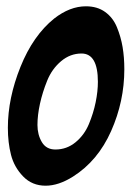

<svg xmlns="http://www.w3.org/2000/svg" viewBox="-20 -584 436 610"><path d="M125 6Q82 6 53.5 -23.5Q25 -53 15 -92Q5 -131 5 -178Q5 -272 45 -371.5Q85 -471 152 -525Q202 -564 253 -564Q289 -564 314 -546Q339 -528 351.5 -497.5Q364 -467 369.5 -434.5Q375 -402 375 -364Q375 -262 333 -167.5Q291 -73 212 -23Q166 6 125 6ZM156 -109Q192 -109 220 -132Q248 -155 262.5 -190Q277 -225 284 -259.5Q291 -294 291 -324Q291 -414 239 -414Q203 -414 174 -389.5Q145 -365 130 -328Q115 -291 107 -254.5Q99 -218 99 -187Q99 -156 113 -132.5Q127 -109 156 -109Z"/></svg>

Font: Bangerz Fix
Style: Regular
Weight: 400
Designer: vernon adams
Foundry: Vernon Adams
Version: Version 2.10;December 28, 2023;FontCreator 13.0.0.2683 64-bi